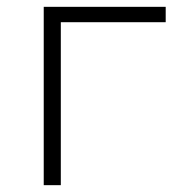

<svg xmlns="http://www.w3.org/2000/svg" viewBox="-20 -542 505 562"><path d="M108 -522H465V-477H158V0H108Z"/></svg>

Font: Goldbeck Next Light
Style: Regular
Weight: 300
Designer: Julieta Ulanovsky
Foundry: Julieta Ulanovsky
Version: Version 7.200